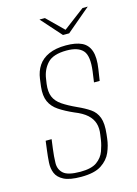

<svg xmlns="http://www.w3.org/2000/svg" viewBox="-101 -686 535 749"><g transform="rotate(-15 166.5 -311.5)"><path d="M133 6Q87 6 63.5 -6Q40 -18 32 -37.5Q24 -57 25.5 -80.5Q27 -104 30 -127L35 -166H59L54 -128Q50 -98 49.5 -72Q49 -46 67 -30Q85 -14 135 -14Q180 -14 202 -30Q224 -46 232.5 -69.5Q241 -93 244 -113L247 -134Q251 -159 245 -179Q239 -199 221.5 -215Q204 -231 171 -244Q137 -259 113 -275Q89 -291 78.5 -314.5Q68 -338 72 -374L76 -405Q80 -435 95 -457.5Q110 -480 138 -492.5Q166 -505 207 -505Q247 -505 271 -493.5Q295 -482 304 -455Q313 -428 306 -383L299 -337H276L282 -380Q290 -441 270.5 -463Q251 -485 205 -485Q150 -485 127 -460Q104 -435 99 -399L96 -379Q92 -348 100.5 -327.5Q109 -307 131 -292Q153 -277 188 -261Q217 -248 237.5 -234Q258 -220 267 -196Q276 -172 271 -129L269 -112Q266 -85 254.5 -58Q243 -31 215 -12.5Q187 6 133 6ZM207 -547 134 -629H156L222 -564L308 -629H329L232 -547Z"/></g></svg>

Font: Alumni Sans Thin
Style: Italic
Weight: 100
Italic angle: -8°
Designer: Robert E. Leuschke
Foundry: Robert E. Leuschke
Version: Version 1.016